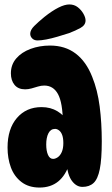

<svg xmlns="http://www.w3.org/2000/svg" viewBox="-20 -831 505 864"><path d="M351 10Q324 10 304 -16.5Q284 -43 278 -101L293 -96Q258 13 158 13Q109 13 76.5 -12Q44 -37 29 -77.5Q14 -118 14 -167Q14 -251 56 -300Q98 -349 167 -349Q208 -349 239 -330Q270 -311 291 -277L263 -279Q262 -369 241 -407.5Q220 -446 179 -446Q165 -446 150.5 -441.5Q136 -437 121.5 -433Q107 -429 93 -429Q62 -429 45.5 -449Q29 -469 29 -501Q29 -540 53 -568Q77 -596 117.5 -611Q158 -626 205 -626Q273 -626 320.5 -590Q368 -554 395 -485Q419 -426 428.5 -352Q438 -278 438 -195Q438 -114 429 -69.5Q420 -25 401 -7.5Q382 10 351 10ZM219 -116Q229 -116 240 -123.5Q251 -131 258 -147Q265 -163 265 -187Q265 -209 260 -223Q255 -237 246 -244Q237 -251 228 -251Q208 -251 198 -231.5Q188 -212 188 -181Q188 -152 196 -134Q204 -116 219 -116ZM116 -679Q116 -696 134 -714Q152 -732 180 -755Q214 -782 242.5 -796.5Q271 -811 292 -811Q314 -811 330 -798.5Q346 -786 355.5 -769Q365 -752 365 -739Q365 -718 342.5 -705.5Q320 -693 291 -682Q266 -674 239 -666Q212 -658 188.5 -653.5Q165 -649 149 -649Q134 -649 125 -658Q116 -667 116 -679Z"/></svg>

Font: DynaPuff Condensed SemiBold
Style: Regular
Weight: 600
Width: 3
Designer: Toshi Omagari, Jennifer Daniel
Foundry: Google Fonts
Version: Version 2.000